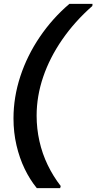

<svg xmlns="http://www.w3.org/2000/svg" viewBox="-20 -831 500 996"><path d="M171 145Q135 101 108 45Q81 -11 65.5 -77.5Q50 -144 50 -217Q50 -327 85.5 -435Q121 -543 186.5 -639.5Q252 -736 340 -811H460L459 -800Q368 -720 303 -626Q238 -532 204 -432Q170 -332 170 -231Q170 -164 184.5 -99Q199 -34 227.5 25Q256 84 295 134L292 145Z"/></svg>

Font: DM Sans 24pt SemiBold
Style: Italic
Weight: 600
Italic angle: -10°
Designer: Colophon Foundry, Jonny Pinhorn
Foundry: Colophon Foundry
Version: Version 4.004;gftools[0.9.30]